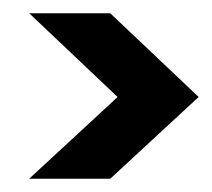

<svg xmlns="http://www.w3.org/2000/svg" viewBox="-20 -715 319 289"><path d="M24 -695H146L279 -569L146 -446H24L157 -569Z"/></svg>

Font: Danfo
Style: Regular
Weight: 400
Version: Version 1.000;Glyphs 3.2 (3236)